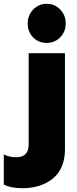

<svg xmlns="http://www.w3.org/2000/svg" viewBox="-115 -760 406 1011"><path d="M31 -637Q31 -680 60 -710Q89 -740 131 -740Q173 -740 202 -710Q231 -680 231 -637Q231 -593 202 -563.5Q173 -534 131 -534Q88 -534 59.5 -563Q31 -592 31 -637ZM-95 212V53Q-67 68 -28 68Q2 68 19 51.5Q36 35 36 1V-480H227V26Q227 127 164.5 179Q102 231 2 231Q-57 231 -95 212Z"/></svg>

Font: Readiness ExtraBold
Style: Regular
Weight: 800
Designer: Katatrad Team
Foundry: CadsonDemak
Version: Version 1.00;January 16, 2020;FontCreator 12.0.0.2550 64-bit